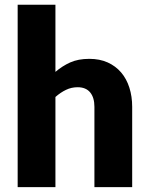

<svg xmlns="http://www.w3.org/2000/svg" viewBox="-20 -768 610 788"><path d="M207.5 -473Q235.5 -497 268.2 -511.8Q301 -526.5 346.5 -526.5Q389 -526.5 421.8 -511.8Q454.5 -497 477 -470.8Q499.5 -444.5 511 -408.2Q522.5 -372 522.5 -329.5V0H367.5V-329.5Q367.5 -367.5 350 -388.8Q332.5 -410 298.5 -410Q273 -410 250.8 -399.2Q228.5 -388.5 207.5 -370V0H52.5V-748.5H207.5Z"/></svg>

Font: Lato 2
Style: Regular
Weight: 900
Designer: Lukasz Dziedzic with Adam Twardoch and Botio Nikoltchev
Foundry: tyPoland Lukasz Dziedzic
Version: Version 2.015; 2015-08-06; http://www.latofonts.com/